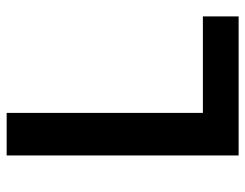

<svg xmlns="http://www.w3.org/2000/svg" viewBox="-102 -652 754 591"><g transform="rotate(-90 275.5 -357.0)"><path d="M92 0V-714H223V-110H520V0Z"/></g></svg>

Font: Noto Sans Sora Sompeng Semi
Style: Bold
Weight: 700
Designer: Monotype Design Team. David Williams.
Foundry: Monotype Imaging Inc.
Version: Version 2.101; ttfautohint (v1.8.4.7-5d5b)